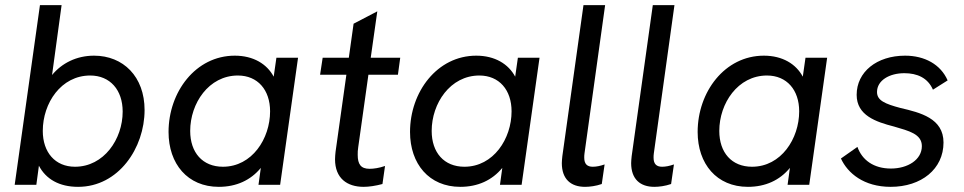

<svg xmlns="http://www.w3.org/2000/svg" viewBox="-20 -717 3742 745"><path d="M283 8C440 8 541 -143 541 -290C541 -420 458 -501 345 -501C277 -501 220 -472 182 -426L219 -697H135L37 0H121L131 -74C158 -22 210 8 283 8ZM146 -209C146 -317 217 -424 330 -424C407 -424 456 -368 456 -284C456 -177 383 -70 271 -70C194 -70 146 -126 146 -209Z M829 8C897 8 952.5 -17.5 992 -65.5L983 0H1067L1136.5 -493H1052.5L1042 -419.5C1016 -468.5 963.5 -501 891 -501C739 -501 634 -360 634 -205C634 -81 708 8 829 8ZM718 -209C718 -316 790 -424 903 -424C980 -424 1028 -368 1028 -285C1028 -179 958 -70 845 -70C766 -70 718 -125 718 -209Z M1391 8C1412 8 1438 4 1464 -3L1474 -73C1451 -65 1430 -62 1414 -62C1380 -62 1368 -80 1368 -116C1368 -125 1368 -135 1370 -146L1409.5 -427H1524L1533 -493H1418.5L1444 -673L1352 -625L1333.5 -493H1232L1222 -427H1324L1282 -128C1281 -118 1280 -108 1280 -99C1280 -25 1327 8 1391 8Z M1766 8C1834 8 1889.5 -17.5 1929 -65.5L1920 0H2004L2073.5 -493H1989.5L1979 -419.5C1953 -468.5 1900.5 -501 1828 -501C1676 -501 1571 -360 1571 -205C1571 -81 1645 8 1766 8ZM1655 -209C1655 -316 1727 -424 1840 -424C1917 -424 1965 -368 1965 -285C1965 -179 1895 -70 1782 -70C1703 -70 1655 -125 1655 -209Z M2250 8C2268 8 2292 5 2315 -3L2326 -79C2309 -73 2294 -70 2280 -70C2259 -70 2247 -80 2247 -105C2247 -110 2247 -116 2248 -122L2328 -697H2244L2162 -111C2161 -101 2160 -92 2160 -84C2160 -22 2195 8 2250 8Z M2519 8C2537 8 2561 5 2584 -3L2595 -79C2578 -73 2563 -70 2549 -70C2528 -70 2516 -80 2516 -105C2516 -110 2516 -116 2517 -122L2597 -697H2513L2431 -111C2430 -101 2429 -92 2429 -84C2429 -22 2464 8 2519 8Z M2882 8C2950 8 3005.5 -17.5 3045 -65.5L3036 0H3120L3189.5 -493H3105.5L3095 -419.5C3069 -468.5 3016.5 -501 2944 -501C2792 -501 2687 -360 2687 -205C2687 -81 2761 8 2882 8ZM2771 -209C2771 -316 2843 -424 2956 -424C3033 -424 3081 -368 3081 -285C3081 -179 3011 -70 2898 -70C2819 -70 2771 -125 2771 -209Z M3436 8C3555 8 3641 -61 3641 -164C3641 -258 3551 -280 3474 -298C3414 -314 3383 -327 3383 -360C3383 -405 3431 -433 3489 -433C3539 -433 3580 -415 3600 -369L3657 -405C3630 -467 3568 -501 3492 -501C3382 -501 3304 -438 3304 -349C3304 -269 3379 -244 3449 -226C3507 -209 3557 -197 3557 -150C3557 -97 3502 -63 3437 -63C3370 -63 3325 -96 3307 -147L3243 -102C3269 -45 3332 8 3436 8Z"/></svg>

Font: HK Grotesk
Style: Italic
Weight: 400
Italic angle: -16°
Designer: Alfredo Marco Pradil
Foundry: Hanken Design Co.
Version: Version 3.001;FEAKit 1.0